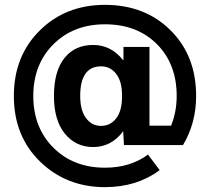

<svg xmlns="http://www.w3.org/2000/svg" viewBox="-20 -655 864 790"><path d="M487 -114H486Q438 -50 363 -50Q292 -50 247 -105Q202 -160 202 -260Q202 -362 245 -416Q288 -470 363 -470Q437 -470 486 -408H488V-462H595V-138H684Q707 -195 707 -260Q707 -392 625.5 -473.5Q544 -555 412 -555Q282 -555 199.5 -472.5Q117 -390 117 -260Q117 -130 199.5 -47.5Q282 35 412 35Q516 35 589 -19L637 45Q543 115 412 115Q253 115 145 10Q37 -95 37 -260Q37 -424 143.5 -529.5Q250 -635 412 -635Q576 -635 681.5 -530.5Q787 -426 787 -260Q787 -149 733 -58H490ZM310 -260Q310 -201 334 -169Q358 -137 396 -137Q434 -137 458 -168Q482 -199 482 -256V-264Q482 -320 458 -351Q434 -382 396 -382Q310 -382 310 -260Z"/></svg>

Font: M PLUS 1p Medium
Style: Regular
Weight: 500
Version: Version 1.062